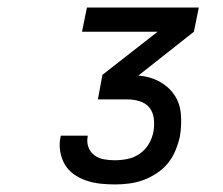

<svg xmlns="http://www.w3.org/2000/svg" viewBox="-20 -792 590 508"><path d="M285 -304Q265 -304 246 -306Q227 -308 209 -314Q191 -320 176 -330.5Q161 -341 152 -356Q143 -371 139.5 -390Q136 -409 140 -429L141 -433H212V-431Q209 -416 214 -402.5Q219 -389 230 -381Q241 -373 255 -370.5Q269 -368 284 -368Q301 -368 318 -371.5Q335 -375 350 -385.5Q365 -396 374 -411.5Q383 -427 386 -444Q389 -461 387 -478Q385 -495 375.5 -507Q366 -519 350 -524Q334 -529 317 -529H239L251 -594L397 -708H197L210 -772H506L493 -708L346 -592Q376 -590 400.5 -577Q425 -564 440.5 -542Q456 -520 458.5 -490.5Q461 -461 456 -431Q452 -413 444.5 -394.5Q437 -376 424.5 -360.5Q412 -345 394.5 -333.5Q377 -322 359 -315.5Q341 -309 322 -306.5Q303 -304 285 -304Z"/></svg>

Font: Lode Term
Style: Italic
Weight: 400
Italic angle: -11°
Monospace: yes
Designer: Belleve Invis
Foundry: Belleve Invis
Version: Version 29.2.0